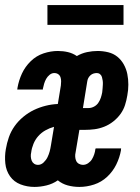

<svg xmlns="http://www.w3.org/2000/svg" viewBox="-32 -729 552 757"><path d="M104 8Q75 8 49 -2Q23 -12 7.5 -34Q-8 -56 -11 -84.5Q-14 -113 -9 -141Q-5 -165 3 -188Q11 -211 25.5 -231.5Q40 -252 60 -268.5Q80 -285 102 -295.5Q124 -306 148 -312Q172 -318 196 -319L208 -392Q209 -400 209 -408.5Q209 -417 206.5 -424.5Q204 -432 197.5 -436.5Q191 -441 182 -441Q172 -441 163.5 -434Q155 -427 150 -418Q145 -409 142 -399Q139 -389 137 -379Q137 -378 137 -377Q137 -376 137 -376H36Q36 -378 36.5 -379.5Q37 -381 37 -383Q42 -412 54.5 -439Q67 -466 89 -487.5Q111 -509 139.5 -518.5Q168 -528 196 -528Q217 -528 236 -523.5Q255 -519 271 -508Q290 -519 311 -523.5Q332 -528 353 -528Q374 -528 394.5 -523Q415 -518 430.5 -505.5Q446 -493 456 -475Q466 -457 470 -437Q474 -417 474 -395.5Q474 -374 470 -353Q467 -334 461 -315Q455 -296 443 -279.5Q431 -263 414.5 -250Q398 -237 379 -229.5Q360 -222 341 -219.5Q322 -217 303 -217H281L266 -128Q264 -120 264.5 -111Q265 -102 268.5 -94.5Q272 -87 279.5 -83Q287 -79 295 -79Q306 -79 315.5 -85.5Q325 -92 330.5 -101Q336 -110 339.5 -120.5Q343 -131 344 -141Q345 -142 345 -143Q345 -144 345 -144H446Q445 -143 445 -141Q445 -139 445 -137Q440 -108 426.5 -80.5Q413 -53 390.5 -32Q368 -11 339 -1.5Q310 8 281 8Q257 8 235 2Q213 -4 196 -18Q176 -4 151.5 2Q127 8 104 8ZM295 -303H317Q328 -303 338.5 -308.5Q349 -314 355.5 -323.5Q362 -333 365.5 -343.5Q369 -354 371 -365Q372 -373 372.5 -380.5Q373 -388 373.5 -395.5Q374 -403 373 -410.5Q372 -418 370 -425Q368 -432 362.5 -436.5Q357 -441 350 -441Q343 -441 336.5 -439Q330 -437 324.5 -432Q319 -427 316 -421Q313 -415 312 -408ZM118 -79Q130 -79 140 -88.5Q150 -98 155.5 -109.5Q161 -121 164 -132.5Q167 -144 169 -157L181 -229Q163 -224 147 -215Q131 -206 119 -192.5Q107 -179 100 -162Q93 -145 91 -128Q89 -120 89.5 -111.5Q90 -103 93 -95.5Q96 -88 102.5 -83.5Q109 -79 118 -79ZM155 -631V-709H455V-631Z"/></svg>

Font: Iosevka Gothic
Style: Bold Italic
Weight: 700
Italic angle: -9°
Monospace: yes
Designer: Belleve Invis
Foundry: Belleve Invis
Version: Version 15.5.1; ttfautohint (v1.8.4)